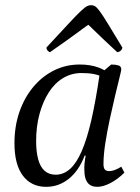

<svg xmlns="http://www.w3.org/2000/svg" viewBox="-20 -712 544 744"><path d="M159 12Q101 12 68.5 -31.5Q36 -75 36 -157Q36 -222 55 -277.5Q74 -333 108.5 -374.5Q143 -416 189 -439Q235 -462 289 -462Q330 -462 361.5 -450.5Q393 -439 420 -414L417 -386Q405 -397 378 -413Q351 -429 296 -429Q257 -429 224.5 -409.5Q192 -390 169 -354Q146 -318 133 -270Q120 -222 120 -165Q120 -124 128 -94.5Q136 -65 153 -50Q170 -35 196 -35Q226 -35 251 -57Q276 -79 296.5 -126Q317 -173 334 -247Q351 -321 366 -424L411 -462Q428 -462 439 -458.5Q450 -455 450 -443Q450 -439 443 -411Q436 -383 426 -341Q416 -299 405.5 -250.5Q395 -202 388 -156.5Q381 -111 381 -76Q381 -62 386 -55.5Q391 -49 403 -49Q414 -49 425.5 -53.5Q437 -58 450 -66L462 -43Q437 -18 408.5 -3Q380 12 357 12Q332 12 319.5 -4Q307 -20 307 -51Q306 -63 307.5 -78Q309 -93 312 -109H308Q286 -51 247 -19.5Q208 12 159 12ZM333 -692Q341 -692 348 -688Q355 -684 366.5 -668.5Q378 -653 398.5 -619.5Q419 -586 454 -528Q454 -521 447.5 -515.5Q441 -510 434 -510Q404 -538 379.5 -561Q355 -584 340 -599Q325 -614 322 -616Q310 -608 301 -601Q292 -594 278 -584Q264 -574 240 -556.5Q216 -539 174 -510Q170 -510 165 -515.5Q160 -521 160 -528Q214 -586 245 -619.5Q276 -653 292.5 -668.5Q309 -684 317 -688Q325 -692 333 -692Z"/></svg>

Font: Petrona
Style: Italic
Weight: 400
Italic angle: -9°
Designer: Ringo R. Seeber
Foundry: Ringo R. Seeber
Version: Version 2.001; ttfautohint (v1.8.3)